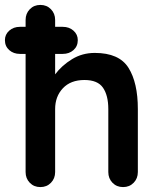

<svg xmlns="http://www.w3.org/2000/svg" viewBox="-39 -760 645 780"><path d="M521 -317V-61Q521 -35 504 -17.5Q487 0 461 0Q435 0 418 -17.5Q401 -35 401 -61V-317Q401 -372 379.5 -403.5Q358 -435 304 -435Q248 -435 216.5 -401.5Q185 -368 185 -317V-61Q185 -35 168 -17.5Q151 0 125 0Q99 0 82 -17.5Q65 -35 65 -61V-541H42Q16 -541 -1.5 -556.5Q-19 -572 -19 -597Q-19 -620 -1.5 -635.5Q16 -651 42 -651H65V-679Q65 -705 82 -722.5Q99 -740 125 -740Q151 -740 168 -722.5Q185 -705 185 -679V-651H216Q242 -651 259.5 -635.5Q277 -620 277 -597Q277 -572 259.5 -556.5Q242 -541 216 -541H185V-458Q212 -494 253.5 -519.5Q295 -545 346 -545Q445 -545 483 -484.5Q521 -424 521 -317Z"/></svg>

Font: Quicksand
Style: Bold
Weight: 700
Version: Version 3.000